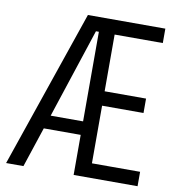

<svg xmlns="http://www.w3.org/2000/svg" viewBox="-79 -770 759 840"><g transform="rotate(10 300.0 -350.0)"><path d="M4 0 244 -700H588V-636H374V-384H558V-320H374V-64H588V0H304V-178H140L81 0ZM291 -636 160 -238H304V-636Z"/></g></svg>

Font: DM Mono Light
Style: Regular
Weight: 300
Designer: Colophon Foundry
Foundry: Colophon Foundry
Version: Version 1.000; ttfautohint (v1.8.2.53-6de2)